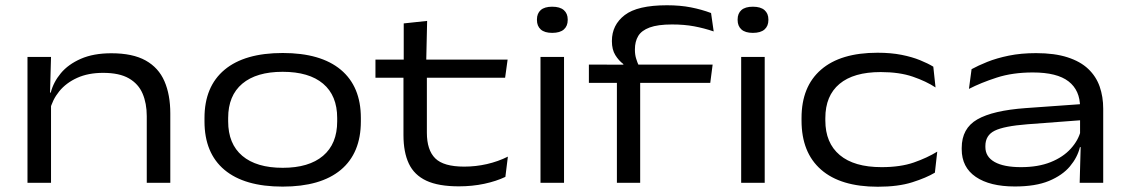

<svg xmlns="http://www.w3.org/2000/svg" viewBox="-20 -695 4288 730"><path d="M538 0V-253.5Q538 -302 522.2 -339Q506.5 -376 470.2 -397Q434 -418 372 -418Q315.5 -418 273.5 -399Q231.5 -380 205.2 -347.8Q179 -315.5 169.5 -275.5L155.5 -343H173Q183 -382.5 211.2 -416.5Q239.5 -450.5 287.5 -471.5Q335.5 -492.5 403.5 -492.5Q484.5 -492.5 533.8 -465Q583 -437.5 605.2 -386.2Q627.5 -335 627.5 -263.5V0ZM84.5 0V-478.5H174L170 -334.5L174 -324V0Z M1054.5 14.5Q909.5 14.5 833.5 -49.2Q757.5 -113 757.5 -233.5V-246.5Q757.5 -366 833.8 -429.8Q910 -493.5 1055 -493.5Q1199.5 -493.5 1275.8 -429.8Q1352 -366 1352 -246.5V-233.5Q1352 -113 1275.8 -49.2Q1199.5 14.5 1054.5 14.5ZM1055 -57Q1154.5 -57 1208.2 -102.5Q1262 -148 1262 -233.5V-246.5Q1262 -331.5 1208.5 -376.8Q1155 -422 1054.5 -422Q955 -422 901.2 -376.8Q847.5 -331.5 847.5 -246.5V-233.5Q847.5 -148 901.2 -102.5Q955 -57 1055 -57Z M1724.5 13.5Q1647 13.5 1601 -8Q1555 -29.5 1534.5 -72.8Q1514 -116 1514 -181.5V-425.5H1603V-190.5Q1603 -124.5 1634.8 -93Q1666.5 -61.5 1745 -61.5Q1789 -61.5 1831.5 -71.2Q1874 -81 1911 -99.5L1901.5 -22.5Q1867 -6 1821.2 3.8Q1775.5 13.5 1724.5 13.5ZM1407.5 -399.5V-468.5H1910L1900.5 -399.5ZM1515 -460V-606L1604 -615.5L1600.5 -460Z M2035 0V-478.5H2124.5V0ZM2079.5 -570Q2050.5 -570 2036 -583Q2021.5 -596 2021.5 -619V-621Q2021.5 -644 2036 -656.8Q2050.5 -669.5 2079.5 -669.5Q2109 -669.5 2123.8 -656.5Q2138.5 -643.5 2138.5 -621V-619Q2138.5 -596 2123.8 -583Q2109 -570 2079.5 -570Z M2516 -675Q2566 -675 2606.8 -667Q2647.5 -659 2683.5 -645.5L2693.5 -575.5Q2656.5 -588 2619 -595Q2581.5 -602 2535 -602Q2481 -602 2450 -590.5Q2419 -579 2406.5 -558Q2394 -537 2394 -507.5V-505.5Q2394 -487 2398.8 -471.8Q2403.5 -456.5 2409 -445L2350 -442V-451.5Q2332.5 -464.5 2319.5 -485.5Q2306.5 -506.5 2306.5 -538V-539.5Q2306.5 -600 2355 -637.5Q2403.5 -675 2516 -675ZM2325.5 0V-421.5H2414V0ZM2219 -380V-449.5L2363 -449L2395 -449.5H2689.5L2680.5 -380ZM2798 0V-478.5H2887.5V0ZM2842.5 -570Q2813.5 -570 2799 -583Q2784.5 -596 2784.5 -619V-621Q2784.5 -644 2799 -656.8Q2813.5 -669.5 2842.5 -669.5Q2872 -669.5 2886.8 -656.5Q2901.5 -643.5 2901.5 -621V-619Q2901.5 -596 2886.8 -583Q2872 -570 2842.5 -570Z M3317.5 15Q3176 15 3101.8 -50Q3027.5 -115 3027.5 -236.5V-246.5Q3027.5 -366 3101.8 -430.2Q3176 -494.5 3316.5 -494.5Q3367.5 -494.5 3407.8 -486.5Q3448 -478.5 3478 -466.2Q3508 -454 3528.5 -441.5L3537 -362.5Q3501.5 -386 3450.5 -403.5Q3399.5 -421 3328.5 -421Q3225.5 -421 3171.8 -376Q3118 -331 3118 -246V-237Q3118 -151.5 3172.8 -105.5Q3227.5 -59.5 3332 -59.5Q3403.5 -59.5 3454.5 -77.2Q3505.5 -95 3543.5 -118.5L3534.5 -38.5Q3502 -19 3448.5 -2Q3395 15 3317.5 15Z M4085 0 4089 -143.5 4086.5 -162V-273.5V-287.5Q4086.5 -351.5 4042.8 -385.5Q3999 -419.5 3907 -419.5Q3830 -419.5 3769.8 -400Q3709.5 -380.5 3664 -357L3674 -432Q3698.5 -445.5 3734 -459.8Q3769.5 -474 3815.8 -483.5Q3862 -493 3919.5 -493Q3989.5 -493 4038.5 -477.2Q4087.5 -461.5 4117.5 -433Q4147.5 -404.5 4161 -366Q4174.5 -327.5 4174.5 -281.5V0ZM3838.5 14Q3743.5 14 3690 -22.5Q3636.5 -59 3636.5 -127.5V-132.5Q3636.5 -207 3695.8 -241Q3755 -275 3879.5 -284L4096.5 -299.5L4098 -238.5L3886 -222.5Q3797 -215.5 3761.8 -198Q3726.5 -180.5 3726.5 -140V-136Q3726.5 -99 3761.5 -79.2Q3796.5 -59.5 3862 -59.5Q3927 -59.5 3974.5 -78.5Q4022 -97.5 4051.2 -129.8Q4080.5 -162 4089.5 -199.5L4103.5 -135.5H4086Q4076.5 -96.5 4048 -62.5Q4019.5 -28.5 3968.5 -7.2Q3917.5 14 3838.5 14Z"/></svg>

Font: Anek Latin Expanded
Style: Regular
Weight: 400
Width: 7
Designer: Yesha Goshar
Foundry: Ek Type
Version: Version 1.003